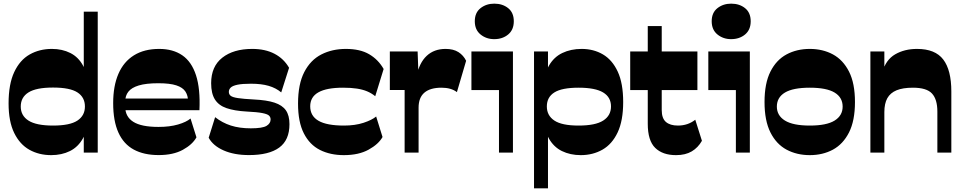

<svg xmlns="http://www.w3.org/2000/svg" viewBox="-20 -836 5285 1052"><path d="M260.3 14Q193.8 14 141.1 -15.4Q88.5 -44.8 57.8 -107.5Q27 -170.3 27 -269.5Q27 -375 57.9 -441Q88.8 -507 142.5 -537.5Q196.3 -568 264.5 -568Q321 -568 365.6 -545.5Q410.3 -523 436 -474.7Q461.8 -426.5 461.8 -347V-206.8Q461.8 -127.3 435.1 -79Q408.5 -30.8 363.4 -8.4Q318.3 14 260.3 14ZM270.5 -148Q362.8 -148 404 -175.2Q445.3 -202.5 445.3 -252.3Q445.3 -303 404.4 -329.6Q363.5 -356.3 270.5 -356.3Q178.2 -356.3 136 -329.6Q93.7 -303 93.7 -252.3Q93.7 -202.2 136.4 -175.1Q179 -148 270.5 -148ZM439 0V-111L445.3 -138.5V-381.7L439 -406.2V-772H515.5V0Z M849.3 13.7Q768.6 13.7 713 -16.4Q657.4 -46.4 628.8 -109.6Q600.1 -172.9 600.1 -271Q600.1 -365 628.8 -431.4Q657.4 -497.7 713.9 -532.9Q770.3 -568 852.3 -568Q927.9 -568 978.9 -532.9Q1029.9 -497.9 1054 -423.6Q1078.1 -349.4 1072.7 -232.3H663.4V-296.3H1037.1L1010.6 -279.1Q1010.6 -311.7 996.1 -334.1Q981.6 -356.6 946.3 -368.2Q911 -379.9 847.4 -379.9Q780.3 -379.9 740.4 -367.8Q700.6 -355.7 683.4 -333.7Q666.1 -311.7 666.1 -280V-251Q666.1 -196.6 710.3 -168.6Q754.4 -140.6 848.4 -140.6Q909.9 -140.6 955.6 -153.9Q1001.4 -167.3 1024 -186.7L1056.4 -83.6Q1034.4 -43.9 981.7 -15.1Q929 13.7 849.3 13.7Z M1343.9 13.7Q1263 13.7 1205.1 -11.9Q1147.3 -37.4 1123.4 -81.3L1158.7 -194Q1197.6 -163.4 1244.9 -148.1Q1292.1 -132.9 1354.3 -132.9Q1418 -132.9 1440.4 -146.4Q1462.7 -159.9 1462.7 -181.4Q1462.7 -194.4 1453.8 -202.8Q1444.9 -211.1 1416.9 -216.6Q1388.9 -222.1 1331.1 -224.9Q1264.6 -228.6 1221.5 -243.4Q1178.4 -258.1 1157.6 -291Q1136.9 -323.9 1136.9 -380Q1136.9 -471.9 1198 -519.9Q1259.1 -568 1361.9 -568Q1433.3 -568 1484.2 -541.3Q1535.1 -514.6 1563.9 -464.6L1520.9 -329.7Q1492 -354 1452.1 -365.6Q1412.3 -377.3 1355 -377.3Q1307.3 -377.3 1280.8 -371.7Q1254.3 -366.1 1244.1 -356.1Q1233.9 -346.1 1233.9 -332.6Q1233.9 -319.1 1244 -311.1Q1254.1 -303 1283.8 -298.5Q1313.4 -294 1371.4 -290.9Q1441.6 -287.6 1484.1 -273.6Q1526.7 -259.6 1546.4 -231.5Q1566 -203.4 1566 -155.6Q1566 -68.4 1509.9 -27.4Q1453.9 13.7 1343.9 13.7Z M1864 14Q1789.5 14 1733 -14.5Q1676.5 -43 1644.8 -105.3Q1613 -167.5 1613 -268.5Q1613 -375.2 1647.3 -441.4Q1681.5 -507.5 1740.8 -537.7Q1800 -568 1875.3 -568Q1953.3 -568 2003 -538.7Q2052.7 -509.5 2082 -458L2036 -308.8Q2015.5 -325.5 1991.6 -335.5Q1967.8 -345.5 1936 -350.5Q1904.3 -355.5 1859.5 -355.5Q1769.5 -355.5 1724.6 -330.1Q1679.7 -304.8 1679.7 -253.3Q1679.7 -200.7 1724.9 -174.4Q1770 -148 1864.8 -148Q1925.8 -148 1972 -163.2Q2018.3 -178.5 2041 -197.7L2076 -85.3Q2054 -46 1999.7 -16Q1945.5 14 1864 14Z M2273.5 -246V0H2197V-342.8H2116V-554H2268.2L2273.5 -408.7L2262.5 -418Q2277.2 -492 2317.9 -530Q2358.5 -568 2421.5 -568Q2464.5 -568 2492 -550.4Q2519.5 -532.7 2534 -503L2483.5 -331.3Q2451.7 -355.5 2399 -355.5Q2337.2 -355.5 2305.4 -328.4Q2273.5 -301.3 2273.5 -246Z M2687.9 -621.5Q2644.5 -621.5 2613 -647.1Q2581.5 -672.8 2581.5 -719.5Q2581.5 -766.5 2612.8 -791.2Q2644.2 -816 2688.2 -816Q2733.8 -816 2764.5 -791.2Q2795.2 -766.5 2795.2 -719.5Q2795.2 -672.8 2764.4 -647.1Q2733.6 -621.5 2687.9 -621.5ZM2714 0V-342.5H2563V-554H2790.5V0Z M3162 14Q3104.5 14 3058.7 -8.4Q3013 -30.8 2986.4 -79.1Q2959.7 -127.5 2959.7 -207V-347.2Q2959.7 -426.7 2987 -475Q3014.2 -523.2 3061 -545.6Q3107.7 -568 3167 -568Q3232.2 -568 3283.6 -537.9Q3335 -507.7 3364.7 -443.6Q3394.5 -379.5 3394.5 -277Q3394.5 -174.8 3364.2 -110.5Q3334 -46.3 3281.2 -16.1Q3228.5 14 3162 14ZM2906 196V-554H2982.5V-407.7L2976.2 -380.2V-137L2982.5 -112.5V196ZM3150.3 -148Q3242.3 -148 3285 -175.4Q3327.8 -202.7 3327.8 -252.8Q3327.8 -303.5 3284.6 -329.5Q3241.5 -355.5 3150.3 -355.5Q3058.5 -355.5 3017.4 -329.5Q2976.2 -303.5 2976.2 -252.8Q2976.2 -203 3017.4 -175.5Q3058.5 -148 3150.3 -148Z M3684 14Q3610.7 14 3570 -25.7Q3529.2 -65.5 3529.2 -158V-693H3605.7V-233.2Q3605.7 -187.7 3628.6 -167.9Q3651.5 -148 3694.5 -148Q3749.2 -148 3789.5 -180L3826 -64.5Q3804.7 -27 3770.1 -6.5Q3735.5 14 3684 14ZM3433 -342.5V-554H3801.2V-342.5Z M3985.9 -621.5Q3942.5 -621.5 3911 -647.1Q3879.5 -672.8 3879.5 -719.5Q3879.5 -766.5 3910.8 -791.2Q3942.2 -816 3986.2 -816Q4031.8 -816 4062.5 -791.2Q4093.2 -766.5 4093.2 -719.5Q4093.2 -672.8 4062.4 -647.1Q4031.6 -621.5 3985.9 -621.5ZM4012 0V-342.5H3861V-554H4088.5V0Z M4417 14Q4345.8 14 4289.6 -16.1Q4233.5 -46.3 4201.3 -110.5Q4169 -174.8 4169 -277Q4169 -379.5 4201.3 -443.6Q4233.5 -507.7 4289.6 -537.9Q4345.8 -568 4417 -568Q4488 -568 4543.8 -537.9Q4599.5 -507.7 4632 -443.6Q4664.5 -379.5 4664.5 -277Q4664.5 -174.8 4632 -110.5Q4599.5 -46.3 4543.8 -16.1Q4488 14 4417 14ZM4417 -148Q4509 -148 4553 -175.4Q4597 -202.7 4597 -252Q4597 -302 4553 -328.8Q4509 -355.5 4417 -355.5Q4325 -355.5 4280.7 -328.8Q4236.5 -302 4236.5 -252Q4236.5 -203 4280.7 -175.5Q4325 -148 4417 -148Z M5116 0V-224.3Q5116 -291.8 5086.5 -323.6Q5057 -355.5 4982.3 -355.5Q4926.8 -355.5 4892.4 -341.3Q4858 -327 4841.7 -297.8Q4825.5 -268.5 4825.5 -221.8V0H4749V-554H4825.5V-424.7L4814.2 -439.5Q4833.5 -508.7 4884.9 -538.4Q4936.2 -568 5004.5 -568Q5104 -568 5148.2 -510Q5192.5 -452 5192.5 -334.8V0Z"/></svg>

Font: Savate ExtraLight
Style: Regular
Weight: 200
Designer: Max Esnée
Foundry: Plomb Type
Version: Version 2.000